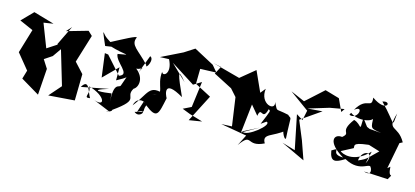

<svg xmlns="http://www.w3.org/2000/svg" viewBox="-97 -1058 3462 1601"><g transform="rotate(15 1634.5 -257.5)"><path d="M394 -520 311 -349 319 -350 115 -217 248 -251 154 -494 237 -507 58 -559 -37 -462 81 -410 19 -203 126 -72 104 2 265 98 281 -129 235 -201 301 -245 352 -318 440 -22 349 82 574 65 578 -163 476 -274 488 -217 572 -491 535 -526 353 -474Z M913 -155C904 -129 849 -175 860 3L855 -71C794 -61 643 -47 825 -102L593 -57C647 -148 665 -26 692 14C624 27 696 -28 659 -80C820 -35 837 68 714 13L873 79C811 86 898 87 896 60C1108 -90 966 -63 1022 -156C1060 -176 1083 -260 1000 -324C1061 -326 1064 -389 1021 -284L1086 -454C1132 -437 1073 -331 1073 -375C977 -479 904 -502 937 -575C939 -592 832 -533 734 -482C764 -466 700 -500 679 -523C642 -570 656 -545 701 -439L793 -453C753 -466 863 -485 742 -477L738 -451C892 -403 946 -426 818 -402C820 -333 972 -261 876 -229L744 -377L714 -381L741 -177L863 -299V-186C960 -238 937 -235 942 -238Z M1608 -520 1434 -613 1347 -557 1166 -468 1244 -471C1302 -358 1228 -312 1216 -355C1199 -228 1300 -168 1185 -153L1285 -176C1138 -229 1153 -149 1050 -20C1076 -127 1178 -49 1132 -74L1100 23C1192 -32 1134 78 1080 28C1188 3 1134 14 1160 -50C1276 41 1278 -7 1309 -151C1293 -177 1241 -304 1430 -193C1355 -358 1324 -437 1419 -318L1283 -450L1492 -317L1559 -358L1530 -135L1461 -101L1528 -75L1645 -40L1534 -22L1655 -257L1514 -331L1516 -460L1654 -465Z M1679 -520 1644 -454 1857 -344 1803 -374 1861 -309 1896 -65 1805 -61 2030 -22 1982 73C2080 -65 2048 73 2197 1C2150 -77 2252 -72 2338 -148C2290 -179 2348 -56 2357 -85C2344 -304 2365 -240 2323 -280C2198 -308 2235 -273 2191 -355C2217 -276 2068 -304 2087 -441L2051 -397L1972 -572L1849 -471L1608 -536ZM2164 -178C2223 -166 2031 -8 1989 -47L2126 -117L1982 -36L2010 -285L2077 -205C2092 -299 2125 -167 2155 -283C2174 -269 2178 -285 2121 -148Z M2745 -417 2696 -523 2572 -559 2422 -423 2300 -476 2468 -354 2450 -268 2393 -304 2453 -9 2338 -43 2545 54 2489 -105 2423 -264 2593 -382 2465 -372 2643 -426 2766 -448Z M3237 -64 3281 -292 3306 -305C3232 -439 3145 -356 3199 -526C3183 -391 3211 -431 3054 -590C3136 -620 3115 -501 2972 -602C2984 -500 2919 -598 2843 -462C2924 -528 2894 -383 2817 -412L2826 -432C2909 -370 3053 -413 3015 -457C3021 -346 3010 -350 3112 -334L3010 -342L2985 -353L2937 -417C2934 -279 2940 -360 2866 -381C2766 -247 2876 -275 2806 -218C2733 -228 2698 -149 2858 -54C2732 -56 2837 -142 2748 -86C2763 10 2804 2 2881 -47C3034 38 3094 -92 3105 -22C3090 -65 3151 46 3056 13L3264 24C3309 -55 3265 37 3259 -82ZM2924 -153C2925 -182 2900 -201 3092 -217L3020 -218L3137 -182C3060 -111 3065 -96 2984 -63C2993 -166 3114 -172 3052 -56L3076 -163C2950 -31 2838 -85 2825 -101Z"/></g></svg>

Font: Asimov Silicon
Style: Regular
Weight: 400
Designer: Google
Version: Version 2.000980; 2014